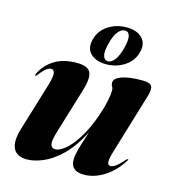

<svg xmlns="http://www.w3.org/2000/svg" viewBox="-102 -742 749 836"><g transform="rotate(15 273.0 -324.0)"><path d="M520 -105.5Q524.5 -105 519 -98Q490 -50 444.5 -20.2Q399 9.5 351.5 9.5Q292 9.5 292 -41.5Q292 -59.5 298.2 -83.8Q304.5 -108 312.5 -132.5Q320.5 -157 326.5 -176Q291 -105.5 249.5 -65Q208 -24.5 167.8 -7.5Q127.5 9.5 95.5 9.5Q48 9.5 33.2 -21.8Q18.5 -53 35.5 -109.5L102 -328.5Q114.5 -371 111 -385Q107.5 -399 96 -399Q86 -399 74.2 -390.2Q62.5 -381.5 45.5 -359.5Q40 -351.5 37.5 -351.5Q32.5 -352 38.5 -364.5Q57.5 -403 97 -428Q136.5 -453 197.5 -453Q248.5 -453 259.5 -427.2Q270.5 -401.5 254 -347.5L191 -140.5Q177.5 -96.5 181.8 -80.8Q186 -65 204 -65Q220.5 -65 245.5 -84.8Q270.5 -104.5 298.5 -147.8Q326.5 -191 351 -261Q364 -299 370 -329.8Q376 -360.5 376 -376Q376 -386.5 371.5 -393Q367 -399.5 367 -409.5Q367 -429 399.5 -441Q432 -453 491.5 -453Q528 -453 535 -439.2Q542 -425.5 532.5 -393.5L450 -120.5Q439 -85 440.8 -71Q442.5 -57 454 -57Q464 -57 477 -66Q490 -75 512 -100Q517.5 -105.5 520 -105.5ZM320.5 -480Q275.5 -480 250.8 -503.5Q226 -527 237 -569.5Q248 -611.5 284.8 -635Q321.5 -658.5 366.5 -658.5Q412.5 -658.5 436.8 -634.5Q461 -610.5 450.5 -569.5Q440 -528 403.2 -504Q366.5 -480 320.5 -480ZM363.5 -643.5Q347.5 -643.5 332.8 -626.2Q318 -609 308 -569.5Q298 -531 303.5 -512.8Q309 -494.5 325 -494.5Q341 -494.5 355.2 -513Q369.5 -531.5 379.5 -569.5Q389.5 -608.5 384.2 -626Q379 -643.5 363.5 -643.5Z"/></g></svg>

Font: Fraunces 144pt
Style: Bold Italic
Weight: 700
Italic angle: -16°
Version: Version 1.000;[b76b70a41]